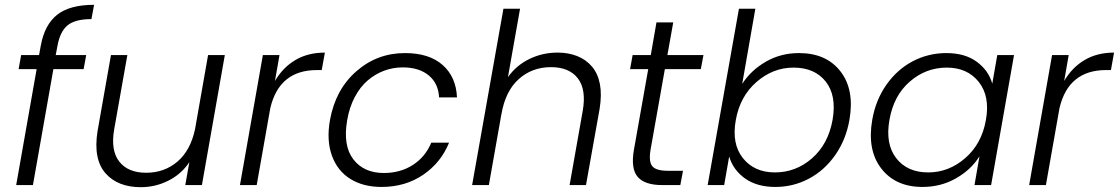

<svg xmlns="http://www.w3.org/2000/svg" viewBox="-20 -777 4697 806"><path d="M47.9 0 133.8 -486.8H58.1L68.8 -545.9H144L150.9 -584Q167 -673.3 220 -715.1Q272.9 -756.8 375 -756.8L363.8 -696.8Q295.4 -696.8 263.7 -670.7Q231.9 -644.5 221.2 -584L213.9 -545.9H341.8L331.1 -486.8H204.1L118.2 0Z M923.8 -545.9 827.6 0H757.8L774.9 -96.2Q741.2 -45.9 686.8 -18.6Q632.3 8.8 570.8 8.8Q523.4 8.8 486.3 -5.6Q449.2 -20 423.3 -49.1Q397.5 -78.1 388.7 -122.6Q379.9 -167 389.6 -227.1L445.8 -545.9H514.6L459.5 -234.9Q443.8 -146 480.5 -98.9Q517.1 -51.8 593.8 -51.8Q669.9 -51.8 724.9 -98.6Q779.8 -145.5 798.8 -234.9L853.5 -545.9Z M1057.6 0H987.3L1083.5 -545.9H1153.3L1134.3 -437Q1167.5 -494.1 1220.2 -525.1Q1272.9 -556.2 1343.8 -556.2L1330.6 -482.9H1310.5Q1152.3 -482.9 1114.7 -323.2Z M1365.2 -272.9Q1388.2 -400.9 1475.6 -477.5Q1563 -554.2 1680.2 -554.2Q1781.2 -554.2 1837.9 -504.4Q1894.5 -454.6 1898.4 -368.2H1823.2Q1820.3 -426.8 1779.8 -460.4Q1739.3 -494.1 1670.4 -494.1Q1629.9 -494.1 1592.5 -480.2Q1555.2 -466.3 1523.7 -439.5Q1492.2 -412.6 1469.5 -369.9Q1446.8 -327.1 1437.5 -272.9Q1418.9 -166 1463.1 -108.4Q1507.3 -50.8 1591.3 -50.8Q1660.6 -50.8 1713.1 -84.5Q1765.6 -118.2 1790.5 -178.2H1865.2Q1831.1 -94.2 1756.3 -43.2Q1681.6 7.8 1581.5 7.8Q1504.9 7.8 1450.7 -25.9Q1396.5 -59.6 1373.3 -123.8Q1350.1 -188 1365.2 -272.9Z M1961.9 0 2093.3 -740.2H2163.1L2112.3 -453.1Q2147 -502.4 2202.1 -529.3Q2257.3 -556.2 2320.3 -556.2Q2366.2 -556.2 2402.8 -541.7Q2439.5 -527.3 2464.6 -498Q2489.7 -468.8 2498.3 -424.3Q2506.8 -379.9 2497.1 -319.8L2439.9 0H2371.1L2426.3 -312Q2441.9 -400.9 2405.8 -448Q2369.6 -495.1 2293 -495.1Q2213.4 -495.1 2157.5 -444.8Q2101.6 -394.5 2085 -297.9V-298.8L2032.2 0Z M2641.1 -147.9 2701.2 -486.8H2625L2635.7 -545.9H2711.9L2735.8 -683.1H2806.2L2781.7 -545.9H2933.1L2921.9 -486.8H2771L2710.9 -147.9Q2702.6 -98.1 2718.5 -79.1Q2734.4 -60.1 2782.7 -60.1H2847.2L2835.9 0H2760.7Q2687 0 2657.2 -34.2Q2627.4 -68.4 2641.1 -147.9Z M3095.7 -424.8Q3132.3 -481.9 3195.1 -518.1Q3257.8 -554.2 3334 -554.2Q3448.7 -554.2 3508.3 -477.3Q3567.9 -400.4 3545.9 -273.9Q3531.2 -189.9 3485.8 -125.5Q3440.4 -61 3375 -26.6Q3309.6 7.8 3234.9 7.8Q3157.7 7.8 3107.7 -27.8Q3057.6 -63.5 3041 -120.1L3020 0H2950.7L3082 -740.2H3150.9ZM3475.1 -273.9Q3492.7 -376 3446.3 -434.6Q3399.9 -493.2 3311 -493.2Q3225.1 -493.2 3155.8 -432.9Q3086.4 -372.6 3068.8 -272.9Q3050.8 -173.3 3098.6 -113.3Q3146.5 -53.2 3232.9 -53.2Q3321.3 -53.2 3389.2 -112.8Q3457 -172.4 3475.1 -273.9Z M3641.6 -273.9Q3656.2 -357.9 3701.7 -422.1Q3747.1 -486.3 3812.5 -520.3Q3877.9 -554.2 3952.6 -554.2Q4030.8 -554.2 4080.3 -517.8Q4129.9 -481.4 4145.5 -425.8L4166.5 -545.9H4236.8L4140.6 0H4070.8L4091.8 -121.1Q4057.6 -65.4 3993.9 -28.8Q3930.2 7.8 3852.5 7.8Q3739.3 7.8 3679.4 -69.8Q3619.6 -147.5 3641.6 -273.9ZM4118.7 -272.9Q4136.7 -372.6 4088.9 -432.9Q4041 -493.2 3954.6 -493.2Q3866.7 -493.2 3799.1 -434.3Q3731.4 -375.5 3713.9 -273.9Q3695.8 -172.9 3742.2 -113Q3788.6 -53.2 3876.5 -53.2Q3962.9 -53.2 4032 -113.3Q4101.1 -173.3 4118.7 -272.9Z M4370.6 0H4300.3L4396.5 -545.9H4466.3L4447.3 -437Q4480.5 -494.1 4533.2 -525.1Q4585.9 -556.2 4656.7 -556.2L4643.6 -482.9H4623.5Q4465.3 -482.9 4427.7 -323.2Z"/></svg>

Font: SVN-Poppins Light
Style: Italic
Weight: 300
Italic angle: -10°
Designer: Ninad Kale (Devanagari), Jonny Pinhorn (Latin)
Foundry: Indian Type Foundry
Version: Version 3.002 2017